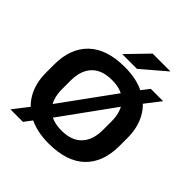

<svg xmlns="http://www.w3.org/2000/svg" viewBox="-228 -998 1194 1194"><g transform="rotate(45 369.0 -401.0)"><path d="M369.5 16.5Q267.5 16.5 195.2 -20Q123 -56.5 84.8 -124.2Q46.5 -192 46.5 -285.5V-354Q46.5 -498.5 128.8 -577Q211 -655.5 369 -655.5Q471 -655.5 543.2 -619Q615.5 -582.5 653.8 -514.8Q692 -447 692 -354V-285.5Q692 -140.5 610 -62Q528 16.5 369.5 16.5ZM51.5 34 153.5 -97.5 187 -138.5 496.5 -564.5 518.5 -595.5 578.5 -673.5H687L583 -539.5L554.5 -503L245.5 -76L225 -50L161.5 34ZM369.5 -97Q458 -97 503.5 -145.8Q549 -194.5 549 -282.5V-358Q549 -444.5 504 -493.2Q459 -542 369.5 -542Q280.5 -542 235 -493.8Q189.5 -445.5 189.5 -357V-281.5Q189.5 -194.5 234.8 -145.8Q280 -97 369.5 -97ZM431.5 -836.5H586.5V-834.5L430 -700.5H301.5V-702Z"/></g></svg>

Font: AnekLatin_SemiExpandedSemiBold
Style: Regular
Weight: 600
Width: 6
Designer: Yesha Goshar
Foundry: Ek Type
Version: Version 1.003